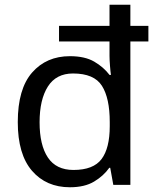

<svg xmlns="http://www.w3.org/2000/svg" viewBox="-20 -780 657 810"><path d="M275 10Q175 10 115 -59.5Q55 -129 55 -265Q55 -405 115.5 -474Q176 -543 275 -543Q338 -543 377.5 -520Q417 -497 442 -464H448Q446 -477 444 -502.5Q442 -528 442 -544V-605H229V-671H442V-760H530V-671H606V-605H530V0H458L445 -72H441Q417 -38 377 -14Q337 10 275 10ZM290 -63Q374 -63 408.5 -109Q443 -155 443 -248V-265Q443 -366 410 -418Q377 -470 288 -470Q217 -470 182 -415Q147 -360 147 -264Q147 -168 182 -115.5Q217 -63 290 -63Z"/></svg>

Font: Noto Sans Old Turkic
Style: Regular
Weight: 400
Designer: Monotype Design Team
Foundry: Monotype Imaging Inc.
Version: Version 2.003; ttfautohint (v1.8.4.7-5d5b)